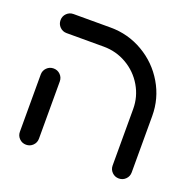

<svg xmlns="http://www.w3.org/2000/svg" viewBox="-99 -619 723 722"><g transform="rotate(20 262.5 -257.5)"><path d="M38.9 -33.7V-262.6Q38.9 -278.5 50 -289.6Q61.1 -300.7 77 -300.7Q93 -300.7 104.1 -289.6Q115.2 -278.5 115.2 -262.6V-33.7Q115.2 -17.8 104.1 -6.7Q93 4.4 77 4.4Q61.1 4.4 50 -6.7Q38.9 -17.8 38.9 -33.7ZM448.1 4.4Q432.2 4.4 421.1 -6.7Q410 -17.8 410 -33.7V-259.3Q410 -308.9 385.2 -350.9Q360.4 -393 318 -417.6Q275.6 -442.2 225.6 -442.2H77Q61.1 -442.2 50 -453.3Q38.9 -464.4 38.9 -480.4Q38.9 -496.3 50 -507.4Q61.1 -518.5 77 -518.5H225.6Q295.9 -518.5 355.9 -483.5Q415.9 -448.5 451.1 -388.9Q486.3 -329.3 486.3 -259.3V-33.7Q486.3 -17.8 475.2 -6.7Q464.1 4.4 448.1 4.4Z"/></g></svg>

Font: 26F Galaxy Hebrew
Style: Bold
Weight: 700
Designer: C₂₉H₂₅N₃O₅
Version: Version 1.000